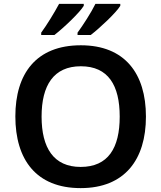

<svg xmlns="http://www.w3.org/2000/svg" viewBox="-20 -1009 830 988"><path d="M599 -979V-989H471C449 -944 407 -879 379 -841V-829H447C494 -865 578 -944 599 -979ZM411 -979V-989H284C260 -944 220 -879 192 -841V-829H260C307 -865 390 -944 411 -979ZM731 -409C731 -631 622 -776 396 -776C166 -776 59 -630 59 -410C59 -188 166 -41 395 -41C622 -41 731 -188 731 -409ZM194 -409C194 -570 256 -668 396 -668C537 -668 596 -570 596 -409C596 -248 537 -150 395 -150C256 -150 194 -248 194 -409Z"/></svg>

Font: Noto Sans Tamil UI SemiBold
Style: Regular
Weight: 600
Designer: Jelle Bosma - Monotype Design Team
Foundry: Monotype Imaging Inc.
Version: Version 2.004